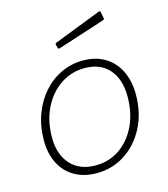

<svg xmlns="http://www.w3.org/2000/svg" viewBox="-113 -840 824 939"><g transform="rotate(-15 299.0 -370.5)"><path d="M262 10Q197 10 149.5 -17.5Q102 -45 77 -95Q52 -145 52 -211Q52 -282 74 -342Q96 -402 135 -446.5Q174 -491 226 -515.5Q278 -540 337 -540Q402 -540 448.5 -511.5Q495 -483 520 -432Q545 -381 545 -313Q545 -219 507 -146Q469 -73 405 -31.5Q341 10 262 10ZM266 -28Q334 -28 387.5 -64.5Q441 -101 472 -165.5Q503 -230 503 -315Q503 -401 459 -451.5Q415 -502 335 -502Q268 -502 213 -465Q158 -428 126 -363Q94 -298 94 -214Q94 -129 139.5 -78.5Q185 -28 266 -28ZM483 -747 489 -715Q490 -711 489 -708.5Q488 -706 482 -704L244 -627Q240 -626 237 -627.5Q234 -629 234 -633L230 -648Q229 -656 233 -657L475 -751Q477 -752 480 -750.5Q483 -749 483 -747Z"/></g></svg>

Font: Libre Franklin Thin
Style: Italic
Weight: 100
Italic angle: -8°
Designer: Pablo Impallari, Rodrigo Fuenzalida, Nhung Nguyen
Foundry: Impallari Type
Version: Version 3.000